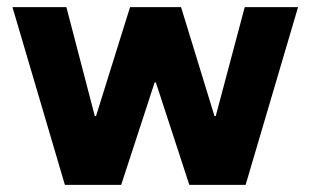

<svg xmlns="http://www.w3.org/2000/svg" viewBox="-20 -520 873 540"><path d="M162.5 0 15 -500H166.7L246.7 -193.3H250L345.8 -500H489.2L583.3 -193.3H586.7L668.3 -500H818.3L670.8 0H512.5L418.3 -288.3H415L320.8 0Z"/></svg>

Font: Funnel Sans Light ExtraBold
Style: Regular
Weight: 800
Version: Version 1.000